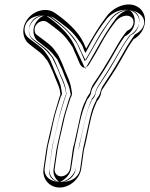

<svg xmlns="http://www.w3.org/2000/svg" viewBox="-20 -729 670 860"><path d="M254 61C235 61 222 45 225 26L238 -63C241 -81 245 -97 249 -114L263 -175C269 -202 273 -220 277 -231C285 -254 288 -269 296 -291C307 -309 301 -315 299 -333C297 -347 292 -364 283 -385C274 -405 269 -418 267 -423C264 -433 243 -481 236 -489C232 -494 228 -500 222 -508C213 -521 196 -535 170 -554L146 -572C138 -577 136 -583 135 -594C133 -624 169 -646 193 -629C225 -605 259 -583 284 -548C295 -533 304 -521 307 -514C310 -507 312 -500 316 -492C323 -479 332 -454 338 -442C338 -442 358 -402 383 -447C384 -449 387 -455 393 -464C400 -475 413 -497 432 -532C450 -566 472 -600 498 -633C512 -651 545 -669 568 -652C588 -637 576 -603 555 -594C550 -592 545 -587 542 -582C541 -581 536 -574 528 -563C518 -549 501 -520 472 -469C454 -438 430 -399 399 -354C391 -342 385 -325 383 -313C383 -312 371 -296 369 -291C367 -287 363 -277 356 -263C347 -244 340 -213 330 -165C320 -119 314 -91 312 -84C309 -75 307 -67 306 -59L294 26C291 45 272 61 254 61ZM247 111C293 111 337 72 344 26L356 -59C357 -64 359 -70 361 -78C364 -88 369 -115 379 -162C394 -232 399 -239 414 -275C423 -286 431 -298 433 -313C433 -316 433 -321 440 -331C470 -377 497 -416 515 -449C552 -514 559 -527 578 -553C592 -561 604 -571 613 -585C641 -627 631 -673 603 -694C558 -728 491 -699 460 -659C423 -611 395 -563 366 -511C362 -519 357 -532 354 -538C329 -591 273 -639 226 -671C188 -698 133 -681 106 -647C72 -604 81 -553 113 -530L136 -512C178 -481 173 -480 193 -456C195 -452 199 -445 204 -435C223 -396 218 -401 236 -359C249 -330 247 -327 251 -307C246 -295 243 -283 240 -273C231 -241 223 -221 214 -178L200 -118C196 -99 191 -82 188 -63L175 26C168 72 201 111 247 111ZM254 86C220 86 196 55 201 22L213 -67C216 -87 222 -103 225 -119L239 -180C245 -207 250 -227 254 -239C261 -261 264 -276 273 -299L274 -302L275 -304C281 -314 277 -304 274 -330C273 -340 269 -355 260 -375C251 -395 245 -408 243 -415C241 -421 222 -466 217 -473C213 -477 207 -486 201 -494C195 -502 181 -515 155 -534L132 -551C126 -556 120 -560 116 -568C112 -576 110 -584 110 -592C108 -630 139 -659 172 -660C184 -660 197 -657 208 -649C240 -625 275 -601 304 -562C316 -546 325 -536 330 -523C333 -516 335 -511 338 -504C346 -489 354 -467 359 -456C359 -456 360 -458 361 -459C363 -462 366 -468 372 -477C378 -487 391 -509 410 -544C429 -579 453 -614 479 -648C495 -669 543 -703 584 -672C615 -648 604 -610 589 -590C583 -582 575 -575 565 -571L563 -569C561 -566 556 -559 548 -548C539 -536 521 -506 493 -456C475 -424 451 -386 420 -340C414 -332 409 -318 408 -309L407 -307V-305C402 -290 396 -288 392 -282C390 -277 385 -266 379 -252C372 -237 364 -207 354 -160C344 -113 338 -85 336 -77C334 -68 332 -61 331 -55L319 30C314 62 285 86 254 86ZM247 86C280 86 315 55 320 22L332 -62C333 -68 334 -76 336 -84C338 -93 345 -120 355 -167C370 -237 377 -251 391 -285L392 -288L395 -291C403 -300 407 -310 408 -317C408 -320 412 -332 420 -345C450 -391 475 -431 493 -462C530 -527 539 -540 558 -567L561 -571L566 -574C576 -580 585 -589 592 -599C614 -632 604 -661 587 -674C558 -696 507 -678 480 -644C444 -598 417 -550 388 -498L364 -457L343 -500C339 -509 333 -523 331 -527C309 -573 258 -619 212 -651C188 -669 146 -658 125 -632C99 -599 109 -565 128 -550L151 -532C192 -502 195 -493 213 -472L215 -469L216 -466C217 -463 221 -456 226 -446C246 -405 241 -409 259 -369C272 -339 272 -330 276 -312L277 -304L274 -297C270 -287 267 -276 264 -266C255 -233 247 -215 238 -173L224 -113C220 -93 215 -76 213 -59L200 30C196 59 214 81 240 85C242 85 244 86 247 86ZM254 86C185 86 177 43 180 24L193 -65C196 -84 201 -101 205 -117L218 -178C224 -205 229 -224 233 -236C241 -259 244 -273 252 -296L253 -297L254 -299C261 -311 257 -310 254 -332C253 -344 248 -359 239 -379C230 -399 224 -412 222 -418C220 -423 210 -450 202 -466C199 -472 196 -476 195 -478C191 -483 186 -491 180 -499C174 -508 160 -520 134 -539L110 -557C97 -567 91 -580 90 -593C88 -618 107 -660 174 -660C197 -660 217 -653 229 -644C260 -620 298 -596 326 -557C338 -541 347 -530 351 -519C354 -512 355 -506 359 -499C360 -497 362 -495 363 -492C370 -504 378 -520 389 -540C408 -575 431 -609 457 -643C467 -656 507 -698 575 -681C588 -678 598 -672 605 -667C643 -638 625 -595 585 -575L584 -574C582 -572 578 -565 570 -554C561 -542 542 -511 514 -461C496 -429 472 -391 441 -345C435 -336 430 -321 428 -311V-310L427 -309C423 -298 416 -292 413 -286C411 -281 407 -271 400 -257C392 -240 384 -209 374 -162C364 -115 358 -88 356 -80C354 -71 352 -64 351 -57L339 28C336 50 316 86 254 86ZM247 86C251 86 293 66 299 24L312 -61C313 -67 314 -73 316 -81C319 -90 324 -118 334 -165C349 -235 356 -246 370 -281L371 -283L373 -286C381 -295 387 -305 388 -315C388 -317 390 -328 398 -340C428 -386 454 -425 472 -457C509 -522 517 -535 536 -562L539 -566L546 -570C554 -575 564 -583 571 -594C595 -630 581 -667 566 -679C556 -687 556 -686 541 -680C528 -675 512 -663 501 -649C465 -602 438 -555 409 -503L362 -421L323 -504C319 -513 312 -527 310 -532C287 -580 236 -625 191 -656C182 -663 183 -662 172 -657C164 -654 155 -646 147 -637C118 -601 130 -559 149 -545L172 -527C214 -496 216 -487 234 -466L236 -464L237 -462C238 -459 242 -451 247 -441C267 -401 261 -406 279 -365C292 -336 292 -329 296 -310L297 -305L295 -301C290 -290 287 -279 284 -269C275 -237 267 -217 258 -175L245 -115C241 -96 236 -79 233 -61L220 28C215 66 243 85 247 86Z"/></svg>

Font: AppleStorm
Style: XbdFaxIta
Weight: 800
Foundry: Cannot Into Space Fonts
Version: Version 1.01